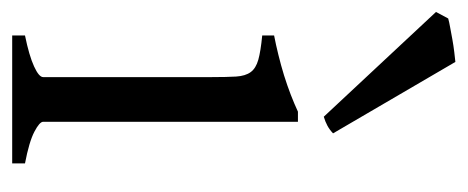

<svg xmlns="http://www.w3.org/2000/svg" viewBox="-250 -521 767 315"><g transform="rotate(90 133.5 -363.5)"><path d="M34.2 0V-21Q67.4 -27.8 85 -35.9Q102.5 -43.9 102.5 -50.8V-327.1Q102.5 -352.1 101.6 -367.4Q100.6 -382.8 94.2 -391.4Q87.9 -399.9 74 -403.8Q60.1 -407.7 34.2 -410.2V-429.7Q49.3 -432.6 66.2 -436.8Q83 -440.9 99.6 -446Q116.2 -451.2 131.3 -457Q146.5 -462.9 159.2 -468.8H175.8V-50.8Q175.8 -44.9 192.1 -36.4Q208.5 -27.8 244.1 -21V0ZM194.8 -526.4Q188.5 -520.5 182.1 -517.1Q175.8 -513.7 167.5 -511.2L-4.4 -695.3L6.3 -715.3Q11.2 -716.8 20.8 -718.5Q30.3 -720.2 40.8 -722.2Q51.3 -724.1 61.5 -725.3Q71.8 -726.6 77.6 -727.1Z"/></g></svg>

Font: Gentium Plus Viet
Style: Regular
Weight: 400
Designer: J. Victor Gaultney, Annie Olsen, Iska Routamaa, Becca Hirsbrunner
Foundry: SIL International
Version: Version 5.000